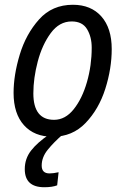

<svg xmlns="http://www.w3.org/2000/svg" viewBox="-20 -565 525 806"><path d="M201 9Q284 9 339.5 -49Q395 -107 422 -192Q449 -277 449 -359Q449 -447 405.5 -496Q362 -545 286 -545Q199 -545 144 -483.5Q89 -422 63 -336Q37 -250 37 -175Q37 -88 80.5 -39.5Q124 9 201 9ZM207 -62Q120 -62 120 -173Q120 -237 138.5 -307Q157 -377 193 -426Q229 -475 281 -475Q326 -475 345.5 -442.5Q365 -410 365 -365Q365 -290 345 -220.5Q325 -151 289.5 -106.5Q254 -62 207 -62ZM166 221Q199 221 220 213L226 158Q204 163 188 163Q155 163 155 130Q155 95 180.5 63.5Q206 32 243 0H186Q137 33 110.5 67Q84 101 84 145Q84 221 166 221Z"/></svg>

Font: Noto Sans UI SemiCondensed
Style: Italic
Weight: 400
Width: 4
Italic angle: -12°
Designer: Monotype Design Team
Foundry: Monotype Imaging Inc.
Version: Version 1.901